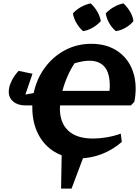

<svg xmlns="http://www.w3.org/2000/svg" viewBox="-20 -924 825 1135"><path d="M131 -301Q81 -301 53 -328.5Q25 -356 34 -403Q37 -423 51 -450.5Q65 -478 90 -505L172 -488L130 -365L179 -374Q197 -459 245.5 -524.5Q294 -590 364.5 -627.5Q435 -665 520 -665Q600 -665 659 -631.5Q718 -598 750 -538Q782 -478 782 -399Q782 -381 780 -361Q778 -341 774 -322L754 -301H335Q334 -292 334 -283Q334 -197 384 -151Q434 -105 530 -105Q567 -105 609.5 -112Q652 -119 694 -134L700 -85Q646 -38 581 -13Q516 12 449 12Q367 12 304 -25.5Q241 -63 206 -131Q171 -199 171 -289Q171 -295 171 -301ZM509 -565Q471 -565 421 -550Q399 -518 380 -475Q361 -432 349 -387H627Q629 -402 629 -416Q629 -493 598 -529Q567 -565 509 -565ZM516 -904Q539 -883 555 -855.5Q571 -828 576 -799Q556 -777 528 -760.5Q500 -744 471 -740Q449 -759 432.5 -787Q416 -815 411 -845Q431 -867 458.5 -882.5Q486 -898 516 -904ZM710 -904Q733 -882 749 -855Q765 -828 769 -799Q750 -776 722 -760Q694 -744 665 -740Q643 -758 626.5 -786Q610 -814 605 -845Q626 -867 653 -882.5Q680 -898 710 -904ZM341 191 345 -27H485L403 191Z"/></svg>

Font: Piazzolla SC
Style: Bold Italic
Weight: 700
Italic angle: -11.3°
Designer: Juan Pablo del Peral
Foundry: Huerta Tipografica
Version: Version 1.330